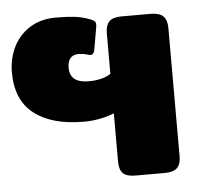

<svg xmlns="http://www.w3.org/2000/svg" viewBox="-44 -586 659 631"><g transform="rotate(-5 285.5 -270.0)"><path d="M325 -50V-210Q307 -202 280 -196.5Q253 -191 225 -191Q120 -191 61.5 -236Q3 -281 3 -373Q3 -418 21.5 -456Q40 -494 76 -517Q112 -540 163 -540Q200 -540 224.5 -537Q249 -534 273 -525Q287 -520 290.5 -514.5Q294 -509 292 -497L279 -422Q277 -413 271.5 -409.5Q266 -406 258 -409Q243 -414 225 -414Q208 -414 199 -403Q190 -392 190 -372Q190 -322 252 -322Q297 -322 325 -340V-474Q325 -500 337 -512.5Q349 -525 378 -525H474Q503 -525 515.5 -512.5Q528 -500 528 -474V-50Q528 -24 515.5 -12Q503 0 474 0H378Q349 0 337 -12Q325 -24 325 -50Z"/></g></svg>

Font: Mitr SemiBold
Style: Regular
Weight: 600
Designer: Thanarat Vachiruckul
Foundry: Cadson Demak
Version: Version 1.003